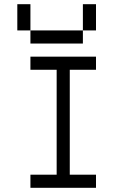

<svg xmlns="http://www.w3.org/2000/svg" viewBox="-20 -895 540 915"><path d="M125 -750H62.5V-875H125ZM125 -62.5H250V-562.5H125V-625H437.5V-562.5H312.5V-62.5H437.5V0H125ZM125 -750H375V-687.5H125ZM375 -875H437.5V-750H375Z"/></svg>

Font: 寒蝉点阵体 16px
Style: Regular
Weight: 400
Designer: Designed by Warren2060
Foundry: ChillType
Version: Version 1.000